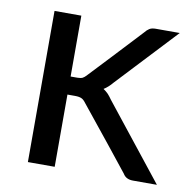

<svg xmlns="http://www.w3.org/2000/svg" viewBox="-63 -571 636 634"><g transform="rotate(10 254.5 -253.5)"><path d="M160.2 -506.8Q160.2 -456.1 160.2 -302.7Q166 -302.7 182.6 -302.7Q193.4 -302.7 200.2 -305.7Q206.1 -308.6 213.9 -317.4Q267.6 -374 374 -488.3Q380.9 -497.1 388.7 -502Q396.5 -506.8 409.2 -506.8Q436.5 -506.8 490.2 -506.8Q443.4 -457 303.7 -307.6Q290 -291 274.4 -281.2Q283.2 -275.4 291 -267.6Q297.9 -259.8 304.7 -250Q370.1 -167 502.9 0Q482.4 0 422.9 0Q411.1 0 403.3 -3.9Q394.5 -7.8 388.7 -17.6Q334 -86.9 222.7 -224.6Q214.8 -235.4 208 -238.3Q200.2 -242.2 185.5 -242.2Q176.8 -242.2 160.2 -242.2Q160.2 -181.6 160.2 0Q137.7 0 70.3 0Q70.3 -79.1 70.3 -316.4Q70.3 -364.3 70.3 -506.8Q92.8 -506.8 160.2 -506.8Z"/></g></svg>

Font: Lato
Style: Regular
Weight: 400
Designer: Lukasz Dziedzic with Adam Twardoch and Botio Nikoltchev
Version: Version 2.015; 2015-08-06; http://www.latofonts.com/